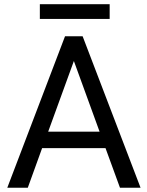

<svg xmlns="http://www.w3.org/2000/svg" viewBox="-20 -881 692 901"><path d="M543 0 475.1 -186H177.7L110.4 0H14.2L285.2 -710.9H367.7L639.6 0ZM206.1 -263.2H447.3L326.7 -594.7ZM494.6 -861.3V-792H167V-861.3Z"/></svg>

Font: Vazirmatn RD
Style: Regular
Weight: 400
Designer: Saber Rastikerdar
Foundry: Saber Rastikerdar
Version: Version 32.102